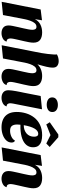

<svg xmlns="http://www.w3.org/2000/svg" viewBox="872 -1666 814 2599"><g transform="rotate(90 1279.5 -367.0)"><path d="M429 20Q383 20 354 -3.5Q325 -27 325 -76Q325 -98 331.5 -131Q338 -164 346.5 -201Q355 -238 363.5 -275Q372 -312 378 -344.5Q384 -377 384 -399Q384 -422 375 -437.5Q366 -453 343 -453Q313 -453 293 -428Q273 -403 260.5 -367Q248 -331 241 -297L184 0L5 18L109 -510L255 -528L240 -432Q267 -484 314.5 -507Q362 -530 419 -530Q484 -530 521 -502Q558 -474 558 -412Q558 -386 552 -353Q546 -320 537.5 -283.5Q529 -247 521 -212.5Q513 -178 507 -148.5Q501 -119 501 -99Q501 -78 510.5 -64Q520 -50 544 -48Q533 -13 499.5 3.5Q466 20 429 20Z M1017 20Q971 20 942 -3.5Q913 -27 913 -76Q913 -98 919.5 -131Q926 -164 934.5 -201Q943 -238 951.5 -275Q960 -312 966 -344.5Q972 -377 972 -399Q972 -422 963 -437.5Q954 -453 931 -453Q901 -453 881 -428Q861 -403 848.5 -367Q836 -331 829 -297L772 0L593 18L684 -445L841 -454Q871 -493 915 -511.5Q959 -530 1010 -530Q1072 -530 1109 -502Q1146 -474 1146 -412Q1146 -386 1140 -352.5Q1134 -319 1125.5 -283Q1117 -247 1109 -212.5Q1101 -178 1095 -148.5Q1089 -119 1089 -99Q1089 -78 1098.5 -64Q1108 -50 1132 -48Q1121 -13 1087.5 3.5Q1054 20 1017 20ZM836 -420 682 -434Q691 -476 698.5 -520Q706 -564 711 -607Q716 -650 718 -685Q719 -698 718.5 -709Q718 -720 717 -730Q740 -743 763.5 -748.5Q787 -754 808 -754Q845 -754 871 -735Q897 -716 896 -670Q896 -654 893 -633Q890 -612 884 -587Q878 -562 870.5 -534.5Q863 -507 854.5 -477.5Q846 -448 836 -420Z M1305 20Q1259 20 1230.5 -3.5Q1202 -27 1202 -74Q1202 -92 1205.5 -119.5Q1209 -147 1214.5 -177.5Q1220 -208 1225.5 -235Q1231 -262 1235 -280L1280 -510L1460 -528L1383 -138Q1382 -130 1380 -118Q1378 -106 1378 -96Q1378 -78 1388 -63.5Q1398 -49 1421 -48Q1410 -13 1376 3.5Q1342 20 1305 20ZM1398 -592Q1355 -592 1327 -611Q1299 -630 1299 -666Q1299 -704 1328.5 -723.5Q1358 -743 1401 -743Q1443 -743 1470 -723.5Q1497 -704 1497 -668Q1497 -630 1468.5 -611Q1440 -592 1398 -592Z M1702 20Q1641 20 1594.5 -2Q1548 -24 1522 -69.5Q1496 -115 1496 -186Q1496 -251 1514.5 -312Q1533 -373 1571.5 -422.5Q1610 -472 1670 -501Q1730 -530 1812 -530Q1855 -530 1891.5 -519.5Q1928 -509 1951 -482.5Q1974 -456 1974 -407Q1974 -356 1944.5 -319Q1915 -282 1858.5 -261Q1802 -240 1721 -236Q1708 -236 1694.5 -236Q1681 -236 1669 -236Q1668 -224 1667 -211.5Q1666 -199 1666 -189Q1666 -145 1685 -120.5Q1704 -96 1751 -96Q1790 -96 1828 -113Q1866 -130 1885 -163Q1899 -155 1904.5 -143.5Q1910 -132 1910 -116Q1910 -76 1881.5 -45Q1853 -14 1805.5 3Q1758 20 1702 20ZM1675 -281Q1710 -281 1738.5 -291Q1767 -301 1788 -319.5Q1809 -338 1820 -364Q1831 -390 1831 -422Q1831 -448 1821.5 -462.5Q1812 -477 1790 -477Q1771 -477 1753 -464Q1735 -451 1720.5 -426Q1706 -401 1694.5 -364.5Q1683 -328 1675 -281ZM1665 -586 1635 -633 1801 -749H1838L1970 -632L1923 -586L1809 -643Z M2400 20Q2354 20 2325 -3.5Q2296 -27 2296 -76Q2296 -98 2302.5 -131Q2309 -164 2317.5 -201Q2326 -238 2334.5 -275Q2343 -312 2349 -344.5Q2355 -377 2355 -399Q2355 -422 2346 -437.5Q2337 -453 2314 -453Q2284 -453 2264 -428Q2244 -403 2231.5 -367Q2219 -331 2212 -297L2155 0L1976 18L2080 -510L2226 -528L2211 -432Q2238 -484 2285.5 -507Q2333 -530 2390 -530Q2455 -530 2492 -502Q2529 -474 2529 -412Q2529 -386 2523 -353Q2517 -320 2508.5 -283.5Q2500 -247 2492 -212.5Q2484 -178 2478 -148.5Q2472 -119 2472 -99Q2472 -78 2481.5 -64Q2491 -50 2515 -48Q2504 -13 2470.5 3.5Q2437 20 2400 20Z"/></g></svg>

Font: Sansita Swashed Light
Style: Bold
Weight: 700
Version: Version 1.003